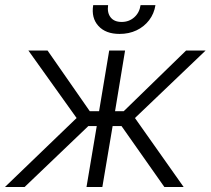

<svg xmlns="http://www.w3.org/2000/svg" viewBox="-32 -748 843 768"><path d="M-12.2 0 274.4 -275.9 81.5 -545.9H158.2L327.1 -303.2H364.3L404.8 -545.9H468.3L428.2 -303.2H462.9L712.4 -545.9H790.5L507.8 -275.9L702.6 0H625.5L454.1 -243.7H418.5L377.4 0H314L355 -243.7H321.3L66.4 0ZM446.3 -612.3Q390.6 -612.3 361.6 -644.3Q332.5 -676.3 340.8 -727.5H400.4Q396 -697.3 410.4 -678.7Q424.8 -660.2 454.6 -660.2Q483.9 -660.2 504.9 -678.7Q525.9 -697.3 530.3 -727.5H589.8Q584.5 -693.4 564.5 -667.2Q544.4 -641.1 514.2 -626.7Q483.9 -612.3 446.3 -612.3Z"/></svg>

Font: Inter Tight Light
Style: Italic
Weight: 300
Italic angle: -9.39999°
Designer: Rasmus Andersson
Foundry: rsms
Version: Version 3.004